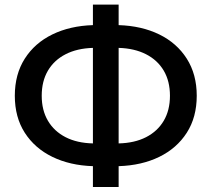

<svg xmlns="http://www.w3.org/2000/svg" viewBox="-20 -758 892 810"><path d="M372 31V-57Q275.5 -60 201 -96.2Q126.5 -132.5 84.5 -198Q42.5 -263.5 42.5 -354Q42.5 -444.5 84.5 -510.5Q126.5 -576.5 201 -612.8Q275.5 -649 372 -652V-738.5H480.5V-652Q577.5 -649 651.8 -612.8Q726 -576.5 768 -510.5Q810 -444.5 810 -354Q810 -263.5 768 -198Q726 -132.5 651.8 -96.2Q577.5 -60 480.5 -57V31ZM372 -153V-556Q305 -554 256.8 -529.2Q208.5 -504.5 182.2 -460Q156 -415.5 156 -354Q156 -293 182.2 -248.5Q208.5 -204 256.8 -179.2Q305 -154.5 372 -153ZM480.5 -153Q547.5 -154.5 596 -179.2Q644.5 -204 670.8 -248.5Q697 -293 697 -354Q697 -415.5 670.8 -460Q644.5 -504.5 596 -529.2Q547.5 -554 480.5 -556Z"/></svg>

Font: Geologica Cursive
Style: Regular
Weight: 400
Designer: Sindre Bremnes, Frode Helland
Foundry: Monokrom Skriftforlag AS
Version: Version 1.010;gftools[0.9.28]